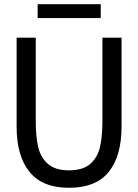

<svg xmlns="http://www.w3.org/2000/svg" viewBox="-20 -879 657 913"><path d="M59 -277V-700H150V-303Q150 -230 161.5 -180Q173 -130 208 -99.5Q243 -69 308 -69Q374 -69 409 -99.5Q444 -130 455.5 -180Q467 -230 467 -303V-700H558V-277Q558 -137 497 -61.5Q436 14 308 14Q181 14 120 -62Q59 -138 59 -277ZM159 -859H459V-793H159Z"/></svg>

Font: Cabin Condensed
Style: Regular
Weight: 400
Width: 3
Designer: Pablo Impallari
Foundry: Pablo Impallari. http://www.impallari.com Igino Marini. http://www.ikern.com
Version: Version 2.200